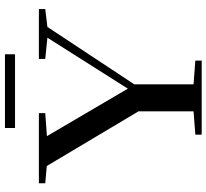

<svg xmlns="http://www.w3.org/2000/svg" viewBox="-50 -792 841 782"><g transform="rotate(-90 371.0 -400.5)"><path d="M241.2 -760.3V-801.3H541.5V-760.3ZM213.9 0V-25.9L309.1 -33.2V-257.3L86.4 -630.9L16.1 -637.2V-663.1H301.8V-637.2L208 -630.4L401.4 -300.8L608.9 -628.4L522.5 -637.2V-663.1H725.6V-637.2L652.8 -628.4L418.9 -274.4V-33.2L515.6 -25.9V0Z"/></g></svg>

Font: Elstob 14pt Medium
Style: Regular
Weight: 500
Designer: Peter S. Baker
Version: Version 1.015